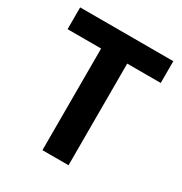

<svg xmlns="http://www.w3.org/2000/svg" viewBox="-167 -838 913 962"><g transform="rotate(30 289.5 -357.0)"><path d="M365 0H214V-588H20V-714H559V-588H365Z"/></g></svg>

Font: Noto Sans Ol Chiki
Style: Regular
Weight: 400
Designer: Monotype Design Team, Lewis McGuffie
Foundry: Monotype Imaging Inc.
Version: Version 2.003